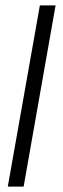

<svg xmlns="http://www.w3.org/2000/svg" viewBox="-20 -695 236 715"><path d="M9 0H68L187 -675H128.5Z"/></svg>

Font: Anybody SemiCondensed Light
Style: Italic
Weight: 300
Width: 4
Italic angle: -10°
Version: Version 1.113;gftools[0.9.25]